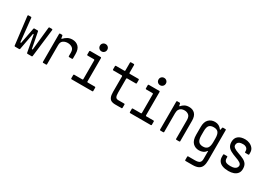

<svg xmlns="http://www.w3.org/2000/svg" viewBox="15 -1709 4066 2906"><g transform="rotate(30 2048.0 -256.0)"><path d="M107 0 99 -8 40 -496V-504L48 -512H97L105 -504L148 -96H162L216 -376L224 -384H288L296 -376L350 -96H364L407 -504L415 -512H464L472 -504V-496L413 -8L405 0H325L317 -8L262 -304H250L195 -8L187 0Z M600 0 592 -8V-504L600 -512H640L648 -504L656 -456H664Q698 -492 733 -510Q768 -528 813 -528Q877 -528 918.5 -487.5Q960 -447 960 -361V-280L952 -272H896L888 -280V-345Q888 -402 854.5 -425Q821 -448 776 -448Q731 -448 697.5 -425Q664 -402 664 -345V-8L656 0Z M1096 0 1088 -8V-72L1096 -80H1244L1252 -88V-424L1244 -432H1126L1118 -440V-504L1126 -512H1316L1324 -504V-88L1332 -80H1464L1472 -72V-8L1464 0ZM1280 -592Q1253 -592 1234.5 -610.5Q1216 -629 1216 -657Q1216 -684 1234.5 -702Q1253 -720 1280 -720Q1307 -720 1325.5 -702Q1344 -684 1344 -657Q1344 -629 1325.5 -610.5Q1307 -592 1280 -592Z M1855 0Q1819 0 1792.5 -13Q1766 -26 1752 -58.5Q1738 -91 1738 -149V-424L1730 -432H1576L1568 -440V-504L1576 -512H1730L1738 -520V-664L1746 -672H1802L1810 -664V-520L1818 -512H1976L1984 -504V-440L1976 -432H1818L1810 -424V-181Q1810 -124 1823 -102Q1836 -80 1871 -80H1976L1984 -72L1983 -8L1975 0Z M2120 0 2112 -8V-72L2120 -80H2268L2276 -88V-424L2268 -432H2150L2142 -440V-504L2150 -512H2340L2348 -504V-88L2356 -80H2488L2496 -72V-8L2488 0ZM2304 -592Q2277 -592 2258.5 -610.5Q2240 -629 2240 -657Q2240 -684 2258.5 -702Q2277 -720 2304 -720Q2331 -720 2349.5 -702Q2368 -684 2368 -657Q2368 -629 2349.5 -610.5Q2331 -592 2304 -592Z M2648 0 2640 -8V-504L2648 -512H2696L2704 -504L2712 -464H2720Q2743 -493 2775 -510.5Q2807 -528 2852 -528Q2916 -528 2954 -488.5Q2992 -449 2992 -369V-8L2984 0H2928L2920 -8V-337Q2920 -400 2889 -424Q2858 -448 2816 -448Q2788 -448 2764.5 -438Q2741 -428 2726.5 -403.5Q2712 -379 2712 -337V-8L2704 0Z M3208 208 3200 200V136L3208 128H3330Q3384 128 3408 109.5Q3432 91 3432 48V-91H3424Q3404 -59 3372 -45.5Q3340 -32 3304 -32Q3238 -32 3195 -76Q3152 -120 3152 -216V-352Q3152 -442 3195 -485Q3238 -528 3304 -528Q3379 -528 3424 -464H3432L3440 -504L3448 -512H3496L3504 -504V31Q3504 87 3489 127Q3474 167 3436 187.5Q3398 208 3330 208ZM3328 -448Q3274 -448 3249 -420Q3224 -392 3224 -320V-248Q3224 -176 3249 -144Q3274 -112 3328 -112Q3382 -112 3407 -144Q3432 -176 3432 -248V-312Q3432 -384 3408 -416Q3384 -448 3328 -448Z M3848 16Q3788 16 3745 0.5Q3702 -15 3679 -46Q3656 -77 3656 -121V-162L3664 -170H3720L3728 -162V-137Q3728 -101 3751 -82.5Q3774 -64 3840 -64Q3884 -64 3908.5 -75.5Q3933 -87 3942.5 -104Q3952 -121 3952 -137Q3952 -163 3923 -182.5Q3894 -202 3840 -220Q3780 -241 3742 -263Q3704 -285 3686 -315.5Q3668 -346 3668 -391Q3668 -457 3711 -492.5Q3754 -528 3832 -528Q3872 -528 3909.5 -512Q3947 -496 3971.5 -465.5Q3996 -435 3996 -391V-358L3988 -350H3932L3924 -358V-375Q3924 -411 3900 -429.5Q3876 -448 3840 -448Q3800 -448 3778.5 -438Q3757 -428 3748.5 -411.5Q3740 -395 3740 -375Q3740 -351 3766.5 -332Q3793 -313 3842 -296Q3902 -276 3942.5 -255.5Q3983 -235 4003.5 -204Q4024 -173 4024 -121Q4024 -73 4000 -42.5Q3976 -12 3936 2Q3896 16 3848 16Z"/></g></svg>

Font: Hasubi Mono
Style: Regular
Weight: 400
Designer: Eli Heuer
Foundry: Eli Heuer
Version: Version 1.000